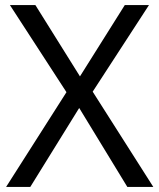

<svg xmlns="http://www.w3.org/2000/svg" viewBox="-20 -734 626 754"><path d="M582 0H480L291 -310L99 0H4L241 -372L19 -714H119L294 -434L470 -714H565L344 -374Z"/></svg>

Font: Noto Sans Mende Kikakui
Style: Regular
Weight: 400
Designer: Monotype Design Team
Foundry: Monotype Imaging Inc.
Version: Version 2.003; ttfautohint (v1.8.4.7-5d5b)